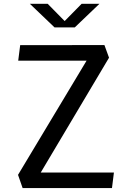

<svg xmlns="http://www.w3.org/2000/svg" viewBox="-20 -960 660 980"><path d="M132.5 -940.5 258.5 -820H361.5L487.5 -940.5H396.5L310 -852.5L223.5 -940.5ZM95.5 0H551.5L561.5 -79.5H188L536.5 -665.5L513 -730L83 -729.5L73 -650.5H422L72 -67.5Z"/></svg>

Font: FontWithASyntaxHighlighterNightOwl
Style: Regular
Weight: 400
Designer: Riley Cran & the Lettermatic Team
Foundry: Lettermatic
Version: Version 1.000 (FontWithASyntaxHighlighterNightOwl)